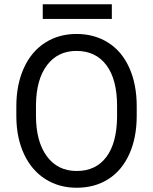

<svg xmlns="http://www.w3.org/2000/svg" viewBox="-20 -882 728 912"><path d="M629.4 -332.5Q629.4 -228 594.2 -150.1Q559.1 -72.3 494.6 -31.2Q430.2 9.8 344.2 9.8Q260.3 9.8 195.3 -31.5Q130.4 -72.8 94.5 -149.2Q58.6 -225.6 57.6 -326.2V-377.4Q57.6 -480 93.3 -558.6Q128.9 -637.2 194.1 -679Q259.3 -720.7 343.3 -720.7Q428.7 -720.7 493.9 -679.4Q559.1 -638.2 594.2 -559.8Q629.4 -481.4 629.4 -377.4ZM536.1 -378.4Q536.1 -504.9 485.4 -572.5Q434.6 -640.1 343.3 -640.1Q254.4 -640.1 203.4 -572.5Q152.3 -504.9 150.9 -384.8V-332.5Q150.9 -210 202.4 -139.9Q253.9 -69.8 344.2 -69.8Q435.1 -69.8 484.9 -136Q534.7 -202.1 536.1 -325.7ZM511.2 -792H183.1V-861.8H511.2Z"/></svg>

Font: Roboto
Style: Regular
Weight: 400
Designer: Google
Version: Version 2.001047; 2015